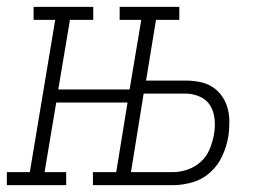

<svg xmlns="http://www.w3.org/2000/svg" viewBox="-35 -540 805 560"><path d="M-15 0V-38H52L126 -482H63V-520H237V-482H169L135 -279H343L377 -482H314V-520H488V-482H420L391 -305H506Q527 -305 547.5 -301Q568 -297 584.5 -286.5Q601 -276 612.5 -259.5Q624 -243 629 -224Q634 -205 634 -183.5Q634 -162 631 -142Q626 -113 613.5 -85.5Q601 -58 578.5 -37.5Q556 -17 527 -8.5Q498 0 470 0H236V-38H304L337 -241H129L95 -38H158V0ZM470 -38Q491 -38 512.5 -45.5Q534 -53 551 -68.5Q568 -84 576.5 -105Q585 -126 589 -147Q593 -169 591 -191.5Q589 -214 578.5 -231.5Q568 -249 548 -258Q528 -267 506 -267H384L347 -38Z"/></svg>

Font: Iosevka Etoile XLtObl
Style: Regular
Weight: 200
Italic angle: -9°
Designer: Belleve Invis
Foundry: Belleve Invis
Version: Version 15.5.2; ttfautohint (v1.8.4)